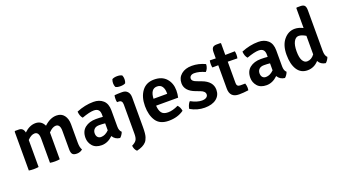

<svg xmlns="http://www.w3.org/2000/svg" viewBox="-71 -1405 4072 2294"><g transform="rotate(-20 1965.5 -258.0)"><path d="M340 -308Q340 -393 286 -393Q242 -393 195 -343V0Q167 5 134 5Q101 5 71 0V-494L78 -501H124Q182 -501 193 -439Q262 -505 337.5 -505Q413 -505 447 -433Q524 -505 604 -505Q667 -505 700.5 -461Q734 -417 734 -347V-113Q734 -52 754 -19Q723 7 681.5 7Q640 7 625 -12Q610 -31 610 -71V-309Q610 -393 555 -393Q513 -393 464 -341V0Q436 5 403 5Q370 5 340 0Z M1272 -56Q1267 -39 1254.5 -20.5Q1242 -2 1229 8Q1167 1 1138 -50Q1072 14 995 14Q918 14 879 -31Q840 -76 840 -135Q840 -219 894.5 -261.5Q949 -304 1034 -304Q1080 -304 1121 -300V-330Q1121 -409 1045 -409Q991 -409 892 -373Q863 -404 859 -462Q967 -507 1075 -507Q1150 -507 1197 -465Q1244 -423 1244 -338V-134Q1244 -79 1272 -56ZM1021 -81Q1073 -81 1121 -129V-218Q1086 -222 1045 -222Q1004 -222 983 -201Q962 -180 962 -148Q962 -116 978 -98.5Q994 -81 1021 -81Z M1530 -399V-22Q1530 65 1517.5 103Q1505 141 1487 160Q1450 201 1367 220Q1337 193 1332 144Q1375 123 1391 98Q1407 73 1407 21V-353Q1407 -407 1362 -407H1341Q1336 -424 1336 -450Q1336 -476 1341 -495Q1381 -499 1423 -499H1440Q1482 -499 1506 -472.5Q1530 -446 1530 -399ZM1383 -586Q1373 -609 1373 -635.5Q1373 -662 1383 -685Q1409 -699 1447.5 -699Q1486 -699 1509 -685Q1519 -662 1519 -635.5Q1519 -609 1509 -586Q1486 -572 1444.5 -572Q1403 -572 1383 -586Z M2045 -208H1765Q1768 -149 1791.5 -116.5Q1815 -84 1874 -84Q1933 -84 2005 -119Q2033 -92 2041 -43Q1961 14 1848.5 14Q1736 14 1687 -59Q1638 -132 1638 -248Q1638 -364 1692 -437Q1746 -510 1846.5 -510Q1947 -510 2001 -449.5Q2055 -389 2055 -297Q2055 -251 2045 -208ZM1852 -420Q1770 -420 1764 -296H1938V-308Q1938 -358 1917 -389Q1896 -420 1852 -420Z M2124 -36Q2125 -56 2136 -81.5Q2147 -107 2162 -121Q2242 -78 2302 -78Q2338 -78 2358.5 -92Q2379 -106 2379 -129Q2379 -168 2323 -189L2267 -210Q2141 -257 2141 -355Q2141 -425 2192 -467.5Q2243 -510 2327.5 -510Q2412 -510 2496 -471Q2497 -448 2486.5 -422Q2476 -396 2460 -383Q2386 -417 2325 -417Q2297 -417 2280.5 -404Q2264 -391 2264 -369Q2264 -337 2317 -318L2378 -295Q2507 -247 2507 -141Q2507 -70 2453.5 -28Q2400 14 2305.5 14Q2211 14 2124 -36Z M2871 -497Q2876 -477 2876 -451.5Q2876 -426 2871 -407L2749 -409V-137Q2749 -92 2792 -92H2856Q2866 -62 2866 -39Q2866 -16 2863 -4Q2800 5 2744 5Q2628 5 2628 -112V-408L2553 -407Q2548 -426 2548 -451.5Q2548 -477 2553 -497L2628 -495V-571Q2628 -613 2643 -630.5Q2658 -648 2695 -648H2743L2749 -641V-495Z M3368 -56Q3363 -39 3350.5 -20.5Q3338 -2 3325 8Q3263 1 3234 -50Q3168 14 3091 14Q3014 14 2975 -31Q2936 -76 2936 -135Q2936 -219 2990.5 -261.5Q3045 -304 3130 -304Q3176 -304 3217 -300V-330Q3217 -409 3141 -409Q3087 -409 2988 -373Q2959 -404 2955 -462Q3063 -507 3171 -507Q3246 -507 3293 -465Q3340 -423 3340 -338V-134Q3340 -79 3368 -56ZM3117 -81Q3169 -81 3217 -129V-218Q3182 -222 3141 -222Q3100 -222 3079 -201Q3058 -180 3058 -148Q3058 -116 3074 -98.5Q3090 -81 3117 -81Z M3633 -505Q3684 -505 3738 -477V-729L3744 -736H3792Q3829 -736 3844 -718.5Q3859 -701 3859 -659V-142Q3859 -80 3887 -56Q3882 -39 3869.5 -20.5Q3857 -2 3844 8Q3781 -1 3755 -52Q3696 14 3611.5 14Q3527 14 3482 -55.5Q3437 -125 3437 -246Q3437 -367 3494.5 -436Q3552 -505 3633 -505ZM3643 -88Q3698 -88 3738 -142V-378Q3687 -409 3649 -409Q3611 -409 3587.5 -365.5Q3564 -322 3564 -243Q3564 -164 3586 -126Q3608 -88 3643 -88Z"/></g></svg>

Font: Signika Negative
Style: Semibold
Weight: 600
Designer: Anna Giedrys
Foundry: Anna Giedrys
Version: Version 1.001